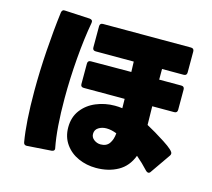

<svg xmlns="http://www.w3.org/2000/svg" viewBox="-116 -928 1232 1116"><g transform="rotate(15 500.0 -369.5)"><path d="M128 29Q113 29 110 13Q90 -104 90 -290Q90 -408 98.5 -534Q107 -660 121 -771Q122 -779 127 -784Q132 -789 141 -788L292 -780Q312 -778 309 -759Q291 -660 281 -537Q271 -414 271 -296Q271 -115 293 -2Q294 0 294 4Q294 17 277 19L131 29ZM551 49Q494 49 444.5 27Q395 5 365 -37.5Q335 -80 335 -138Q335 -199 367.5 -242Q400 -285 453 -307Q506 -329 565 -329Q588 -329 610 -326L609 -382H363Q344 -382 344 -400V-523Q344 -542 363 -542L606 -543L604 -605H375Q356 -605 356 -624V-751Q356 -770 375 -770H904Q923 -770 923 -751V-625Q923 -606 904 -606H774V-542H907Q926 -542 926 -523V-401Q926 -382 907 -382H775L777 -270Q826 -244 889.5 -203Q953 -162 953 -145Q953 -137 949 -132L865 -11Q860 -3 852 -3Q845 -3 838 -10Q802 -49 764 -81Q739 -14 682.5 17.5Q626 49 551 49ZM552 -189Q525 -189 504.5 -176Q484 -163 484 -138Q484 -117 502 -103.5Q520 -90 542 -90Q577 -90 594 -114Q611 -138 614 -176Q581 -189 552 -189Z"/></g></svg>

Font: LINE Seed JP_TTF ExtraBold
Style: Regular
Weight: 800
Designer: LY Corporation & Fontrix & Fontworks
Version: Version 1.015